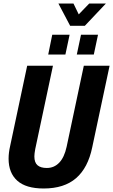

<svg xmlns="http://www.w3.org/2000/svg" viewBox="-20 -1065 645 1095"><path d="M29 -160Q29 -194 38 -233L135 -690H282L181 -215Q176 -188 176 -173Q176 -138 194 -122.5Q212 -107 247 -107Q289 -107 318 -137.5Q347 -168 360 -228L458 -690H605L506 -225Q482 -108 414 -49Q346 10 229 10Q128 10 78.5 -34.5Q29 -79 29 -160ZM278 -867H377L353 -754H255ZM442 -867H539L515 -754H418ZM313 -1045H399L429 -983L489 -1045H584L464 -918H380Z"/></svg>

Font: Decalotype
Style: Bold Italic
Weight: 700
Italic angle: -12°
Designer: Alfredo Marco Pradil
Foundry: Alfredo Marco Pradil
Version: Version 1.0